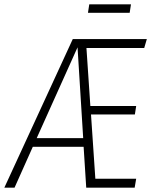

<svg xmlns="http://www.w3.org/2000/svg" viewBox="-49 -864 711 884"><path d="M615 -643H349L367 -376H578L572 -337H370L390 -41H578L571 0H348L336 -188H102L18 0H-29L286 -684H627ZM120 -228H334L308 -646ZM548 -805H356L362 -844H554Z"/></svg>

Font: Fira Sans Extra Condensed ExtraLight
Style: Italic
Weight: 275
Width: 3
Italic angle: -8°
Designer: Carrois Corporate & Edenspiekermann AG
Foundry: Carrois Corporate GbR & Edenspiekermann AG
Version: Version 4.203